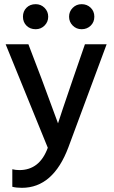

<svg xmlns="http://www.w3.org/2000/svg" viewBox="-20 -719 544 920"><path d="M308 -14Q235 181 85 181Q58 181 39 176V92Q55 96 73 96Q170 96 209 -11L7 -507H116L179 -342L258 -128Q267 -158 330 -342L387 -507H491ZM371 -579Q346 -579 328.5 -596.5Q311 -614 311 -639Q311 -664 328.5 -681.5Q346 -699 371 -699Q397 -699 414.5 -682Q432 -665 432 -639Q432 -613 414.5 -596Q397 -579 371 -579ZM151 -579Q124 -579 107 -596Q90 -613 90 -639Q90 -665 107 -682Q124 -699 151 -699Q176 -699 193.5 -681.5Q211 -664 211 -639Q211 -614 193.5 -596.5Q176 -579 151 -579Z"/></svg>

Font: Hind Siliguri Medium
Style: Regular
Weight: 500
Designer: Jyotish Sonowal
Foundry: Indian Type Foundry
Version: Version 1.001;PS 1.0;hotconv 1.0.86;makeotf.lib2.5.63406; tt